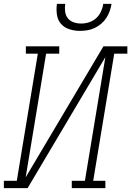

<svg xmlns="http://www.w3.org/2000/svg" viewBox="-35 -975 680 995"><path d="M-15 0V-38H52L161 -697H99V-735H272V-697H204L98 -56L501 -735H625V-697H557L448 -38H511V0H337V-38H405L511 -679L108 0ZM379 -815Q351 -815 324.5 -823.5Q298 -832 281 -851.5Q264 -871 260 -899Q256 -927 260 -955H303Q300 -935 302.5 -915Q305 -895 316.5 -880.5Q328 -866 346.5 -859.5Q365 -853 385 -853Q406 -853 426.5 -859.5Q447 -866 463 -880.5Q479 -895 488 -914.5Q497 -934 500 -955H543Q540 -936 533.5 -917.5Q527 -899 516 -882Q505 -865 489 -851.5Q473 -838 454.5 -829.5Q436 -821 417 -818Q398 -815 379 -815Z"/></svg>

Font: Iosevka Curly Slab XLtExObl
Style: Regular
Weight: 200
Width: 7
Italic angle: -9°
Monospace: yes
Designer: Belleve Invis
Foundry: Belleve Invis
Version: Version 11.0.0; ttfautohint (v1.8.3)